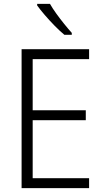

<svg xmlns="http://www.w3.org/2000/svg" viewBox="-20 -1033 534 987"><path d="M438 -66H91V-780H438V-729H148V-466H421V-415H148V-117H438ZM237 -1013Q250 -990 269.5 -963Q289 -936 310 -910Q331 -884 349 -864V-854H311Q288 -873 261 -900.5Q234 -928 210 -956Q186 -984 171 -1005V-1013Z"/></svg>

Font: Noto Sans Malayalam UI SemiCondensed Light
Style: Regular
Weight: 300
Width: 4
Designer: Jelle Bosma - Monotype Design Team
Foundry: Monotype Imaging Inc.
Version: Version 2.104; ttfautohint (v1.8.4.7-5d5b)